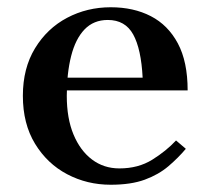

<svg xmlns="http://www.w3.org/2000/svg" viewBox="-20 -499 571 529"><path d="M309 -35Q361 -35 399.5 -59Q438 -83 465 -112L492 -89Q471 -64 444 -41Q417 -18 379 -4Q341 10 285 10Q220 10 165 -19Q110 -48 76.5 -103Q43 -158 43 -235Q43 -311 76.5 -366Q110 -421 165 -450Q220 -479 285 -479Q348 -479 395.5 -454.5Q443 -430 470 -379.5Q497 -329 497 -250H144V-285H373Q369 -364 347 -404Q325 -444 277 -444Q238 -444 213 -418Q188 -392 176 -344.5Q164 -297 164 -235Q164 -173 182.5 -128.5Q201 -84 233.5 -59.5Q266 -35 309 -35Z"/></svg>

Font: Brygada 1918 SemiBold
Style: Regular
Weight: 600
Designer: Mateusz Machalski | Borys Kosmynka | Przemek Hoffer
Foundry: NIEPODLEGLA 2018
Version: Version 3.006